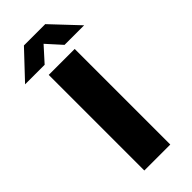

<svg xmlns="http://www.w3.org/2000/svg" viewBox="-359 -1001 1051 1051"><g transform="rotate(-45 166.5 -475.0)"><path d="M65.5 0V-740H266.5V0ZM-62.5 -795 83.5 -950H248.5L394.5 -795H243L150.5 -897.5H181.5L89 -795Z"/></g></svg>

Font: Encode Sans SemiExpanded ExtraBold
Style: Regular
Weight: 800
Width: 6
Designer: Multiple Designers
Foundry: Impallari Type
Version: Version 3.002